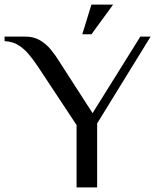

<svg xmlns="http://www.w3.org/2000/svg" viewBox="-45 -820 693 840"><path d="M290 0V-273L120 -530Q100 -560 80 -583.5Q60 -607 35.5 -622.5Q11 -638 -25 -640V-660H65Q102 -660 129.5 -644Q157 -628 177.5 -603Q198 -578 215 -550L360 -325L569 -660H614L380 -280V0ZM315 -670 355 -800H450L355 -670Z"/></svg>

Font: El Messiri
Style: Regular
Weight: 400
Designer: Mohamed Gaber
Foundry: Kief Type Foundry
Version: Version 2.020